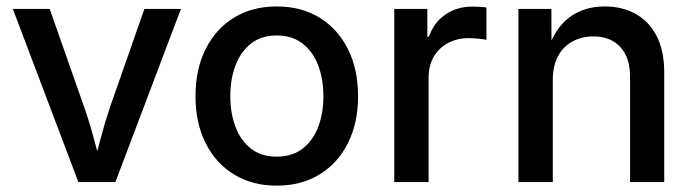

<svg xmlns="http://www.w3.org/2000/svg" viewBox="-20 -567 2158 598"><path d="M224.1 0 20 -539.1H134.8L241.7 -234.9Q258.8 -186.5 271.7 -137.5Q284.7 -88.4 297.9 -40.5H267.6Q281.2 -88.4 293.9 -137.2Q306.6 -186 323.2 -234.9L429.7 -539.1H543.5L339.4 0Z M841.8 11.2Q765.6 11.2 708.7 -23.7Q651.9 -58.6 620.4 -121.3Q588.9 -184.1 588.9 -267.1Q588.9 -351.1 620.4 -414.1Q651.9 -477.1 708.7 -512Q765.6 -546.9 841.8 -546.9Q918.5 -546.9 975.3 -512Q1032.2 -477.1 1063.7 -414.1Q1095.2 -351.1 1095.2 -267.1Q1095.2 -184.1 1063.7 -121.3Q1032.2 -58.6 975.3 -23.7Q918.5 11.2 841.8 11.2ZM841.8 -79.1Q890.1 -79.1 922.6 -104.2Q955.1 -129.4 971.2 -172.1Q987.3 -214.8 987.3 -267.1Q987.3 -320.3 971.2 -363Q955.1 -405.8 922.6 -431.2Q890.1 -456.5 841.8 -456.5Q793.5 -456.5 761.5 -431.2Q729.5 -405.8 713.4 -363Q697.3 -320.3 697.3 -267.1Q697.3 -214.8 713.4 -172.1Q729.5 -129.4 761.5 -104.2Q793.5 -79.1 841.8 -79.1Z M1208 0V-539.1H1311V-452.6H1315.9Q1331.1 -496.6 1366.9 -521.5Q1402.8 -546.4 1451.2 -546.4Q1461.9 -546.4 1474.4 -545.7Q1486.8 -544.9 1495.1 -543.9V-442.9Q1489.3 -444.3 1472.9 -446.3Q1456.5 -448.2 1439 -448.2Q1403.8 -448.2 1375.5 -433.1Q1347.2 -418 1331.1 -390.4Q1314.9 -362.8 1314.9 -325.7V0Z M1701.7 -317.4V0H1594.7V-539.1H1697.3L1697.8 -406.7H1684.1Q1708 -479 1753.4 -512.9Q1798.8 -546.9 1863.3 -546.9Q1918.5 -546.9 1960.2 -523.4Q2002 -500 2025.4 -454.3Q2048.8 -408.7 2048.8 -341.3V0H1942.4V-328.1Q1942.4 -387.7 1911.9 -420.7Q1881.3 -453.6 1828.1 -453.6Q1792 -453.6 1763.2 -438Q1734.4 -422.4 1718 -392.1Q1701.7 -361.8 1701.7 -317.4Z"/></svg>

Font: Inter 18pt Medium
Style: Regular
Weight: 500
Designer: Rasmus Andersson
Foundry: rsms
Version: Version 4.001;git-66647c0bb